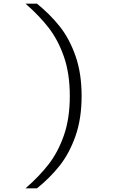

<svg xmlns="http://www.w3.org/2000/svg" viewBox="-20 -821 660 1041"><path d="M118.5 -801H180.5Q251 -744 303.8 -677.8Q356.5 -611.5 389.5 -517.5Q422.5 -423.5 422.5 -300.5Q422.5 -178 389.5 -84Q356.5 10 303.8 76.8Q251 143.5 180.5 200H118.5Q192.5 135.5 243.8 69.5Q295 3.5 326.8 -88Q358.5 -179.5 358.5 -300.5Q358.5 -421.5 326.8 -513Q295 -604.5 243.8 -670.5Q192.5 -736.5 118.5 -801Z"/></svg>

Font: Monaspace Neon Var
Style: Regular
Weight: 400
Designer: Riley Cran and the Lettermatic Team
Version: Version 1.000 (Monaspace Neon Var)